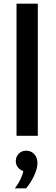

<svg xmlns="http://www.w3.org/2000/svg" viewBox="-20 -740 306 1046"><path d="M186 0H70V-720H186ZM122 286H61Q79 263 91 238Q103 213 107 192Q89 186 77.5 171.5Q66 157 66 138Q66 114 82 97.5Q98 81 122 81Q150 81 167 100Q184 119 184 148Q184 180 165 219Q146 258 122 286Z"/></svg>

Font: Wix Madefor Text SemiBold
Style: Regular
Weight: 600
Designer: Dalton Maag Ltd
Foundry: Dalton Maag Ltd
Version: Version 3.100